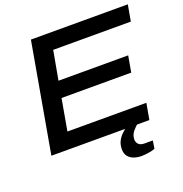

<svg xmlns="http://www.w3.org/2000/svg" viewBox="-151 -818 1078 1134"><g transform="rotate(-20 388.0 -251.0)"><path d="M46 0 167 -686H776L758 -584H270L237 -402H675L657 -300H219L184 -102H680L662 0ZM546 184Q522 184 500 176.5Q478 169 464 152Q450 135 450 107Q450 79 460.5 57.5Q471 36 488.5 19Q506 2 525 -12H596L595 -8Q576 5 557.5 27.5Q539 50 539 78Q539 95 550.5 107.5Q562 120 588 120H640L632 170Q613 177 588.5 180.5Q564 184 546 184Z"/></g></svg>

Font: Archivo SemiExpanded Medium
Style: Italic
Weight: 500
Width: 6
Italic angle: -10°
Designer: Hector Gatti
Foundry: Omnibus-Type
Version: Version 2.001